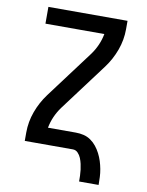

<svg xmlns="http://www.w3.org/2000/svg" viewBox="-97 -803 794 1037"><g transform="rotate(10 300.0 -285.0)"><path d="M410 165Q410 149 409.5 133Q409 117 407 101Q405 85 401.5 69.5Q398 54 392 39Q386 24 374.5 12Q363 0 347 0H83V-46Q83 -105 103.5 -161Q124 -217 159 -264L355 -526Q374 -552 387 -581.5Q400 -611 406 -643H83V-735H517V-689Q517 -630 496.5 -574Q476 -518 441 -471L245 -209Q226 -183 213 -153.5Q200 -124 194 -92H347Q369 -92 390 -87Q411 -82 429 -69.5Q447 -57 460.5 -40Q474 -23 484 -3.5Q494 16 500.5 36.5Q507 57 511 78.5Q515 100 516 121.5Q517 143 517 165Z"/></g></svg>

Font: Iosevka Curly SmBdEx
Style: Regular
Weight: 600
Width: 7
Monospace: yes
Designer: Belleve Invis
Foundry: Belleve Invis
Version: Version 11.1.0; ttfautohint (v1.8.3)